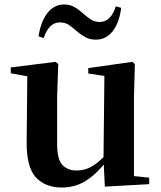

<svg xmlns="http://www.w3.org/2000/svg" viewBox="-20 -821 718 857"><path d="M256 16Q182 16 140 -29.5Q98 -75 99 -188L102 -498L132 -475L28 -494V-520L228 -545L240 -535L235 -389V-178Q235 -111 258 -85.5Q281 -60 322 -60Q365 -60 402.5 -86Q440 -112 470 -154L503 -103H456Q418 -51 368.5 -17.5Q319 16 256 16ZM448 12 442 -109V-112L446 -482L374 -493V-517L571 -545L582 -535L578 -389V-35L646 -28V1ZM152 -659Q162 -724 191.5 -762.5Q221 -801 266 -801Q292 -801 311.5 -790Q331 -779 346 -765Q365 -748 383 -735.5Q401 -723 425 -723Q451 -723 469 -741.5Q487 -760 497 -793L521 -786Q512 -718 482.5 -681Q453 -644 408 -644Q381 -644 362 -654.5Q343 -665 326 -679Q308 -695 290 -708Q272 -721 248 -721Q222 -721 204 -703Q186 -685 175 -651Z"/></svg>

Font: Noto Serif TC
Style: Bold
Weight: 700
Designer: Ryoko NISHIZUKA 西塚涼子 (kana & ideographs); Frank Grießhammer (Latin, Greek & Cyrillic); Wenlong ZHANG 张文龙 (bopomofo); San
Foundry: Adobe
Version: Version 2.002-H1;hotconv 1.1.0;makeotfexe 2.6.0